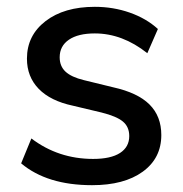

<svg xmlns="http://www.w3.org/2000/svg" viewBox="-20 -536 538 563"><path d="M42 -57 72 -130Q151 -70 253 -70Q305 -70 332 -87.5Q359 -105 359 -137Q359 -164 340.5 -179.5Q322 -195 278 -206L194 -226Q128 -240 93.5 -275.5Q59 -311 59 -364Q59 -432 113.5 -474Q168 -516 258 -516Q312 -516 360.5 -499Q409 -482 443 -451L412 -380Q339 -438 258 -438Q209 -438 182 -419.5Q155 -401 155 -368Q155 -342 172 -326Q189 -310 226 -301L312 -280Q384 -264 418.5 -229.5Q453 -195 453 -140Q453 -72 398.5 -32.5Q344 7 250 7Q118 7 42 -57Z"/></svg>

Font: Muli SemiBold
Style: Regular
Weight: 600
Designer: Vernon Adams
Foundry: Vernon Adams
Version: Version 2.000